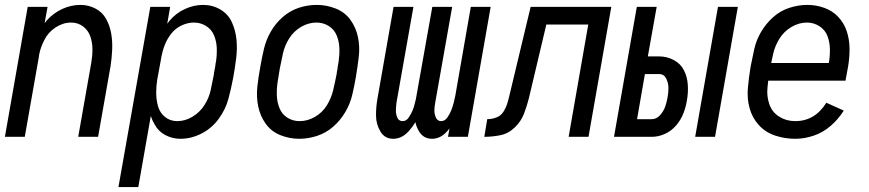

<svg xmlns="http://www.w3.org/2000/svg" viewBox="-24 -558 3544 783"><path d="M-4 0 89 -530H170L158 -464Q163 -469 167 -475Q194 -505 230 -521.5Q266 -538 304 -538Q337 -538 365.5 -523Q394 -508 409 -480.5Q424 -453 429.5 -421Q435 -389 433.5 -355.5Q432 -322 427 -289L376 0H295L348 -301Q353 -329 353 -356.5Q353 -384 344.5 -409Q336 -434 315 -450Q294 -466 266 -466Q233 -466 202.5 -446Q172 -426 157 -395Q142 -367 136 -337L135 -331V-329L77 0Z M459 205 589 -530H670L658 -461Q662 -467 667 -473Q693 -504 729.5 -521Q766 -538 804 -538Q843 -538 875 -519Q907 -500 922 -466.5Q937 -433 940.5 -395.5Q944 -358 939 -319Q934 -280 927 -241Q919 -198 907.5 -155Q896 -112 868 -73.5Q840 -35 798 -13.5Q756 8 712 8Q679 8 650.5 -7Q622 -22 607 -50Q597 -66 591 -85L540 205ZM699 -64Q731 -64 761 -82Q791 -100 809.5 -129Q828 -158 835 -189.5Q842 -221 848 -253L849 -262L854 -289L855 -298L857 -308Q861 -335 860 -362Q859 -389 849 -413.5Q839 -438 816.5 -452Q794 -466 767 -466Q742 -466 717 -454.5Q692 -443 675 -421.5Q658 -400 648.5 -376Q639 -352 634 -326L633 -319L617 -232Q613 -206 613 -180Q613 -151 620.5 -124.5Q628 -98 649 -81Q670 -64 699 -64Z M1197 8Q1156 8 1119 -7Q1082 -22 1059.5 -53.5Q1037 -85 1029 -124Q1021 -163 1025.5 -204.5Q1030 -246 1038 -288Q1044 -323 1052.5 -359Q1061 -395 1080 -428.5Q1099 -462 1128.5 -488Q1158 -514 1194 -526Q1230 -538 1268 -538Q1308 -538 1345.5 -523Q1383 -508 1405.5 -476.5Q1428 -445 1436 -406Q1444 -367 1439 -325.5Q1434 -284 1427 -242Q1421 -207 1412.5 -171Q1404 -135 1384.5 -101.5Q1365 -68 1335.5 -42Q1306 -16 1269.5 -4Q1233 8 1197 8ZM1198 -64Q1230 -64 1260.5 -81.5Q1291 -99 1309 -128.5Q1327 -158 1334.5 -189.5Q1342 -221 1348 -252L1349 -257L1350 -266L1352 -275L1353 -284L1357 -307Q1361 -335 1360 -362Q1359 -389 1349 -413.5Q1339 -438 1316.5 -452Q1294 -466 1267 -466Q1234 -466 1204 -448.5Q1174 -431 1155.5 -401.5Q1137 -372 1130 -340.5Q1123 -309 1117 -278Q1112 -250 1108 -222.5Q1104 -195 1105 -168Q1106 -141 1116 -116.5Q1126 -92 1148 -78Q1170 -64 1198 -64Z M1580 8Q1545 8 1527.5 -21.5Q1510 -51 1509.5 -85Q1509 -119 1515 -154L1581 -530H1662L1593 -140Q1591 -124 1590.5 -109Q1590 -94 1596 -79Q1602 -64 1618 -64Q1633 -64 1643 -79Q1653 -94 1659 -108.5Q1665 -123 1668 -138Q1670 -146 1672 -154L1739 -530H1820L1751 -140Q1748 -124 1747.5 -109Q1747 -94 1753.5 -79Q1760 -64 1775 -64Q1790 -64 1800.5 -79Q1811 -94 1816.5 -108.5Q1822 -123 1826 -138Q1830 -153 1833 -169L1896 -530H1977L1884 0H1803L1809 -34Q1804 -28 1799 -22Q1772 8 1738 8Q1703 8 1685 -22Q1674 -40 1670 -60Q1659 -41 1642 -22Q1614 8 1580 8Z M1951 0 1963 -72Q1982 -72 2000.5 -79Q2019 -86 2029.5 -103Q2040 -120 2045.5 -138.5Q2051 -157 2055 -175L2140 -530H2469L2376 0H2295L2375 -458H2204L2133 -158Q2125 -126 2113 -94.5Q2101 -63 2075 -38Q2049 -13 2016 -6.5Q1983 0 1951 0Z M2480 0 2573 -530H2654L2618 -328H2664Q2696 -328 2724 -313Q2752 -298 2765.5 -271Q2779 -244 2781 -211.5Q2783 -179 2777 -147Q2773 -121 2762.5 -94.5Q2752 -68 2733 -46Q2714 -24 2687.5 -12Q2661 0 2634 0ZM2811 0 2904 -530H2985L2892 0ZM2574 -72H2634Q2653 -72 2667.5 -88Q2682 -104 2688.5 -122.5Q2695 -141 2698 -159Q2702 -179 2702 -199Q2702 -219 2693 -237.5Q2684 -256 2664 -256H2606Z M3219 8Q3177 8 3137.5 -5Q3098 -18 3071 -47.5Q3044 -77 3033 -116.5Q3022 -156 3026 -199.5Q3030 -243 3037 -286Q3044 -322 3052 -358Q3060 -394 3079.5 -427.5Q3099 -461 3128.5 -487.5Q3158 -514 3195 -526Q3232 -538 3268 -538Q3304 -538 3337.5 -526Q3371 -514 3394.5 -489Q3418 -464 3429 -431Q3440 -398 3440.5 -361.5Q3441 -325 3435 -289L3424 -229H3109Q3108 -216 3106 -202Q3102 -166 3113.5 -133Q3125 -100 3154 -82Q3183 -64 3219 -64Q3299 -64 3346 -139L3417 -107Q3395 -72 3364 -45Q3333 -18 3295 -5Q3257 8 3219 8ZM3121 -301H3356Q3361 -329 3360.5 -357.5Q3360 -386 3350.5 -411Q3341 -436 3318 -451Q3295 -466 3267 -466Q3234 -466 3203.5 -448Q3173 -430 3154.5 -400Q3136 -370 3129 -338Q3125 -320 3121 -301Z"/></svg>

Font: Iosevka SS08
Style: Italic
Weight: 400
Italic angle: -10°
Monospace: yes
Designer: Belleve Invis
Foundry: Belleve Invis
Version: 2.1.0; ttfautohint (v1.8.2)